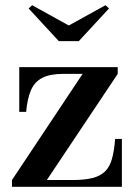

<svg xmlns="http://www.w3.org/2000/svg" viewBox="-20 -718 520 738"><path d="M26 0V-26L297.5 -434H222.5Q171.5 -434 142 -418.5Q112.5 -403 98.8 -370.8Q85 -338.5 80.5 -288H54V-460H432.5V-434L160 -26H257.5Q304 -26 334.5 -33.5Q365 -41 383.2 -58.5Q401.5 -76 410.2 -106.8Q419 -137.5 422.5 -184H448.5V0ZM206 -560 90 -685.5 103.5 -698 244.5 -620 385.5 -698 399 -685.5 283 -560Z"/></svg>

Font: Bodoni Moda SC 9pt SemiBold
Style: Regular
Weight: 600
Designer: Owen Earl
Foundry: indestructible type
Version: Version 2.005